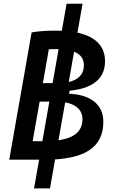

<svg xmlns="http://www.w3.org/2000/svg" viewBox="-20 -870 626 1046"><path d="M165.5 156.2 342.8 -849.6H429.7L252.4 156.2ZM30.3 0 152.3 -693.4H262.2L140.1 0ZM136.7 -373.5 152.8 -417H290Q362.3 -417 399.7 -441.9Q437 -466.8 437 -515.1Q437 -602.5 286.6 -602.5Q194.3 -602.5 136.2 -592.8L152.3 -693.4Q204.1 -703.1 283.7 -703.1Q416 -703.1 484.1 -660.9Q552.2 -618.7 552.2 -536.1Q552.2 -456.1 489 -414.8Q425.8 -373.5 303.2 -373.5ZM121.6 0 138.2 -100.6H217.3Q324.7 -100.6 377 -129.9Q429.2 -159.2 429.2 -220.2Q429.2 -266.1 391.4 -291.3Q353.5 -316.4 284.2 -316.4H181.2L175.8 -359.4H339.4Q436.5 -359.4 489.7 -319.3Q543 -279.3 543 -206.1Q543 -101.6 465.1 -50.8Q387.2 0 227.1 0ZM147.9 -340.8 156.2 -388.7H361.3L353 -340.8Z"/></svg>

Font: Cascadia Mono Medium
Style: Italic
Weight: 500
Italic angle: -10°
Monospace: yes
Designer: Aaron Bell
Foundry: Saja Typeworks
Version: Version 2407.024